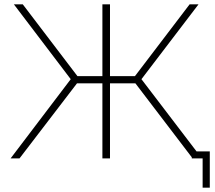

<svg xmlns="http://www.w3.org/2000/svg" viewBox="-20 -730 989 885"><path d="M886 -32H947V135H914V0H864V-5L604 -346H487V0H452V-346H335L70 0H29L306 -365L44 -710H85L337 -379H452V-710H487V-379H602L854 -710H895L632 -365Z"/></svg>

Font: Raleway-v4020 ExtraLight
Style: Regular
Weight: 275
Designer: Matt McInerney, Pablo Impallari, Rodrigo Fuenzalida
Foundry: Matt McInerney, Pablo Impallari, Rodrigo Fuenzalida
Version: Version 4.020;PS 004.020;hotconv 1.0.88;makeotf.lib2.5.64775